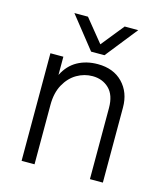

<svg xmlns="http://www.w3.org/2000/svg" viewBox="-108 -793 744 874"><g transform="rotate(15 264.5 -356.0)"><path d="M76 0V-507H137V0ZM398 0V-335Q398 -396 367 -426Q336 -456 289 -456Q250 -456 215.5 -436Q181 -416 159 -376.5Q137 -337 137 -280H110Q110 -284 110 -287Q110 -290 110 -293Q110 -296 110 -299Q113 -373 137 -421Q161 -469 202.5 -492Q244 -515 298 -515Q372 -515 415.5 -470Q459 -425 459 -354V0ZM253 -562H316L435 -712H371L285 -605L198 -712H134Z"/></g></svg>

Font: Hind Variable Light
Style: Regular
Weight: 300
Designer: Manushi Parikh, Satya Rajpurohit
Foundry: Indian Type Foundry
Version: Version 3.000